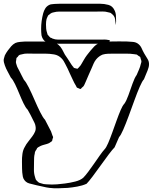

<svg xmlns="http://www.w3.org/2000/svg" viewBox="-64 -987 817 1027"><path d="M706 -563Q697 -554 683.5 -523Q670 -492 655 -450.5Q640 -409 624.5 -367Q609 -325 595.5 -294Q582 -263 573 -254L549 -199Q538 -188 517.5 -161Q497 -134 474 -101.5Q451 -69 430.5 -42Q410 -15 399 -4Q377 6 349 11Q321 16 298 18Q276 19 250 20Q224 21 201 18Q184 16 166.5 11.5Q149 7 132 4Q113 0 92 -6Q71 -12 61 -33Q60 -35 59.5 -38Q59 -41 58 -43Q56 -54 55 -64.5Q54 -75 54 -85Q54 -100 53.5 -121.5Q53 -143 56 -164Q59 -185 68 -200Q76 -216 87.5 -230Q99 -244 109 -258Q118 -270 123.5 -283Q129 -296 126 -312Q125 -320 121 -329Q117 -338 113 -345Q106 -359 99 -373Q92 -387 84 -400Q73 -411 61.5 -435Q50 -459 39 -486Q28 -513 16.5 -537Q5 -561 -6 -572Q-14 -588 -23 -604Q-32 -620 -38 -637Q-41 -645 -43 -653.5Q-45 -662 -44 -670Q-43 -675 -41 -681Q-39 -687 -38 -691Q-35 -698 -30.5 -704.5Q-26 -711 -22 -717Q-14 -728 -4.5 -739Q5 -750 18 -757Q30 -762 44 -763Q58 -764 71 -765H151Q174 -765 201.5 -764.5Q229 -764 248 -748Q260 -738 268 -723.5Q276 -709 283 -695Q291 -683 299 -671.5Q307 -660 314 -648Q316 -644 319.5 -639.5Q323 -635 326 -631Q328 -630 329 -627.5Q330 -625 331 -624Q333 -623 336.5 -622.5Q340 -622 342 -621Q344 -621 346.5 -620Q349 -619 350 -619Q352 -620 355.5 -624Q359 -628 360 -629Q368 -637 373 -647Q378 -657 384 -666Q392 -680 401 -692Q410 -704 420 -716Q429 -727 439.5 -738Q450 -749 463 -755Q478 -763 496.5 -764Q515 -765 531 -765Q552 -765 573.5 -765.5Q595 -766 616 -765Q630 -764 645.5 -763Q661 -762 673 -754Q687 -744 693.5 -729Q700 -714 708 -700Q716 -686 725 -672Q734 -658 733 -641Q733 -634 730.5 -625.5Q728 -617 725 -609Q721 -599 716 -587.5Q711 -576 706 -563ZM186 -1Q200 0 214 0Q228 0 241 -1Q256 -2 283.5 -5.5Q311 -9 338.5 -16Q366 -23 381 -36Q392 -47 407.5 -67.5Q423 -88 439.5 -112Q456 -136 470.5 -156.5Q485 -177 495 -188Q504 -197 514.5 -221.5Q525 -246 536.5 -278Q548 -310 559.5 -342Q571 -374 581.5 -398.5Q592 -423 601 -432Q612 -447 623 -478Q634 -509 645 -540Q656 -571 667 -586Q673 -600 679.5 -615Q686 -630 689 -644Q690 -648 691.5 -652.5Q693 -657 692 -661Q692 -663 691 -666Q690 -669 689 -671Q688 -673 687.5 -677Q687 -681 686 -682Q683 -685 677 -688L668 -695Q665 -696 661.5 -696Q658 -696 655 -697Q644 -699 632.5 -699.5Q621 -700 610 -700H541Q528 -700 513.5 -699.5Q499 -699 485 -695Q465 -687 450 -669Q442 -659 436.5 -646.5Q431 -634 426 -622Q418 -605 410.5 -587Q403 -569 395 -551Q392 -545 389 -537.5Q386 -530 382 -525L374 -518Q373 -517 370.5 -514Q368 -511 366 -511Q365 -511 362.5 -512Q360 -513 358 -514Q357 -515 353.5 -516Q350 -517 348 -518Q345 -521 343 -527Q333 -543 325.5 -560Q318 -577 310 -593Q304 -607 298 -619.5Q292 -632 285 -645Q281 -653 276.5 -660.5Q272 -668 266 -674Q249 -692 225 -696Q201 -700 178 -700H117Q101 -700 84 -700.5Q67 -701 51 -696Q48 -695 44.5 -694.5Q41 -694 39 -692Q36 -691 34 -687.5Q32 -684 30 -682Q26 -680 24 -676Q23 -674 23 -668Q21 -660 21 -655Q21 -651 22.5 -647Q24 -643 25 -639Q27 -631 31.5 -623Q36 -615 40 -607Q46 -595 52 -583Q58 -571 64 -560Q75 -549 90 -519Q105 -489 120.5 -453Q136 -417 151 -387Q166 -357 177 -346Q185 -330 193 -315Q201 -300 209 -284Q214 -271 217 -261Q218 -259 219 -257Q220 -255 220 -253Q220 -251 219 -248.5Q218 -246 217 -244Q216 -242 216 -238.5Q216 -235 214 -233Q213 -230 208 -228Q199 -220 187 -217Q176 -214 165.5 -211Q155 -208 145 -202Q143 -201 140.5 -199.5Q138 -198 136 -196Q134 -195 133 -191.5Q132 -188 130 -186Q129 -184 127 -181.5Q125 -179 124 -176Q123 -174 122.5 -171Q122 -168 122 -166Q119 -155 118.5 -143.5Q118 -132 118 -121Q118 -102 117.5 -81Q117 -60 123 -41Q124 -38 125 -34.5Q126 -31 127 -28Q129 -24 134 -19Q139 -14 143 -11Q146 -9 154 -7Q169 -1 186 -1ZM554 -865Q553 -875 551.5 -885Q550 -895 544 -903Q543 -905 540 -907.5Q537 -910 535 -912Q531 -916 529 -917Q526 -919 522.5 -919.5Q519 -920 516 -921Q500 -926 483 -925.5Q466 -925 449 -925H281Q267 -925 252 -925Q237 -925 223 -921Q221 -920 217 -919.5Q213 -919 211 -917Q208 -916 205.5 -914Q203 -912 201 -910Q200 -909 198 -908Q196 -907 194 -905Q189 -896 185 -885Q182 -872 182 -856Q182 -845 183 -833.5Q184 -822 188 -811Q189 -809 189.5 -806Q190 -803 191 -801Q193 -799 195.5 -796.5Q198 -794 199 -792Q201 -791 202.5 -789Q204 -787 205 -786Q207 -785 210.5 -784Q214 -783 216 -781Q231 -775 247.5 -775Q264 -775 280 -775H482Q487 -775 493 -775.5Q499 -776 504 -775Q512 -773 517 -773Q519 -772 520.5 -772.5Q522 -773 523 -772Q524 -771 523 -769.5Q522 -768 522 -766Q521 -765 521.5 -763.5Q522 -762 520 -761Q519 -760 518 -760Q517 -760 515 -759Q511 -758 507.5 -757Q504 -756 500 -755Q492 -754 482.5 -753.5Q473 -753 465 -753H284Q268 -753 252.5 -753Q237 -753 221 -754Q211 -755 200.5 -756.5Q190 -758 182 -763Q172 -768 166 -778Q160 -788 158 -798Q157 -806 156.5 -815.5Q156 -825 156 -833Q156 -874 167 -916Q171 -930 178 -941.5Q185 -953 198 -960Q205 -964 213.5 -964.5Q222 -965 229 -966Q243 -967 257 -967Q271 -967 285 -967H471Q493 -967 515.5 -961Q538 -955 548 -933Q555 -920 556 -903.5Q557 -887 557 -873Q557 -869 556.5 -865.5Q556 -862 556 -858Q556 -855 555 -855Q555 -860 554 -865Z"/></svg>

Font: Rubik Vinyl
Style: Regular
Weight: 400
Designer: Hubert and Fischer, NaN
Foundry: Hubert and Fischer, NaN
Version: Version 2.200